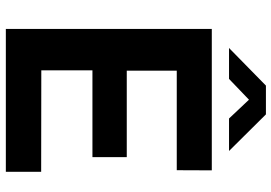

<svg xmlns="http://www.w3.org/2000/svg" viewBox="-160 -794 953 674"><g transform="rotate(90 317.0 -456.5)"><path d="M81 0V-723H577.5L577 -600H227.5V-424.5H531V-304H226.5V-124.5L582.5 -124V0ZM395.5 -783.5 329.5 -853.5 256.5 -783.5H148L280 -913H381L509.5 -783.5Z"/></g></svg>

Font: Public Sans
Style: Bold
Weight: 700
Designer: The Public Sans project authors (U.S. Web Design System). Libre Franklin designed by Pablo Impallari and Rodrigo Fuenzal
Version: Version 1.008; ttfautohint (v1.8.1) -l 8 -r 50 -G 200 -x 14 